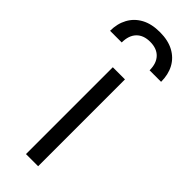

<svg xmlns="http://www.w3.org/2000/svg" viewBox="-320 -814 838 838"><g transform="rotate(45 98.5 -395.0)"><path d="M62 0V-536H137V0ZM-59 -640Q-59 -684 -40.5 -718Q-22 -752 13 -771Q48 -790 99 -790Q150 -790 185 -771Q220 -752 238 -718.5Q256 -685 256 -640H185Q185 -683 162.5 -706.5Q140 -730 99 -730Q58 -730 35.5 -706.5Q13 -683 13 -640Z"/></g></svg>

Font: Kosmopol Plus Jakarta Sans
Style: Regular
Weight: 400
Designer: Gumpita Rahayu
Foundry: Tokotype
Version: Version 2.006